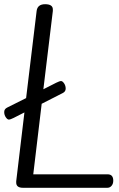

<svg xmlns="http://www.w3.org/2000/svg" viewBox="-21 -892 565 912"><path d="M153 -840Q157 -872 193.5 -872Q230 -872 230 -847V-840L185 -468L246 -499Q262 -507 269 -507Q276 -507 283.5 -496Q291 -485 291 -471Q291 -457 277 -450L177 -399L137 -64H490Q517 -64 517 -34Q517 -19 509 -9.5Q501 0 489 0H88Q56 0 56 -25V-31L95 -358L44 -332Q28 -324 21 -324Q14 -324 6.5 -335Q-1 -346 -1 -360Q-1 -374 13 -381L103 -426Z"/></svg>

Font: Kite One
Style: Regular
Weight: 400
Designer: Eduardo Rodriguez Tunni
Foundry: Eduardo Rodriguez Tunni
Version: Version 1.001